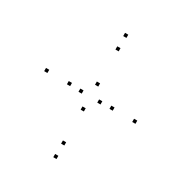

<svg xmlns="http://www.w3.org/2000/svg" viewBox="-179 -882 979 1035"><g transform="rotate(30 310.0 -365.0)"><path d="M594 -355.2V-375.2H574V-355.2ZM320.4 -732V-752H300.4V-732ZM46 -355.2V-375.2H26V-355.2ZM320.4 21.9V1.9H300.4V21.9ZM187.5 -355.2V-375.2H167.5V-355.2ZM320.4 -648.2V-668.2H300.4V-648.2ZM452.5 -355.2V-375.2H432.5V-355.2ZM320.4 -62.3V-82.3H300.4V-62.3ZM378.7 -351.3V-371.3H358.7V-351.3ZM320 -428.8V-448.8H300V-428.8ZM261.8 -351.3V-371.3H241.8V-351.3ZM320 -273.8V-293.8H300V-273.8Z"/></g></svg>

Font: Monaspace Xenon Dots Var
Style: Regular
Weight: 400
Designer: Riley Cran and the Lettermatic Team
Version: Version 1.100 (Monaspace Xenon Dots)